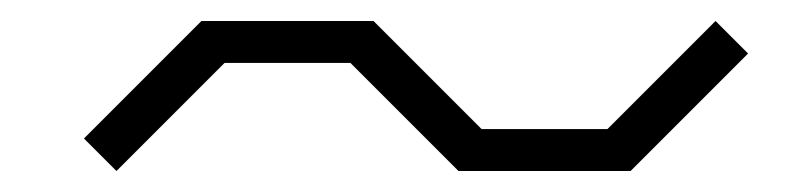

<svg xmlns="http://www.w3.org/2000/svg" viewBox="-20 -400 765 183"><path d="M172 -380 60 -268 91 -237 194 -340H314L417 -237H581L693 -349L662 -380L559 -277H439L336 -380Z"/></svg>

Font: Kumar One Outline
Style: Regular
Weight: 400
Designer: Parimal Parmar
Foundry: Indian Type Foundry
Version: Version 1.000;PS 1.000;hotconv 1.0.88;makeotf.lib2.5.647800